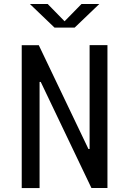

<svg xmlns="http://www.w3.org/2000/svg" viewBox="-20 -961 660 981"><path d="M91 -730H178.2L431.8 -199.8H437.8V-730.3H529V-0.3H447.2L188.2 -542.3H182.2V0H91ZM258.5 -820H361.5L487.5 -940.7H396.5L310 -852.3L223.5 -940.7H132.5Z"/></svg>

Font: Monaspace Krypton Var ExLight
Style: Regular
Weight: 200
Designer: Riley Cran and the Lettermatic Team
Version: Version 1.200 (Monaspace Krypton Var)